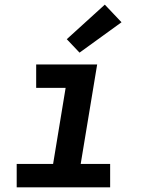

<svg xmlns="http://www.w3.org/2000/svg" viewBox="-20 -808 640 828"><path d="M52 0V-101H209L263 -429H136V-530H399L328 -101H455V0ZM323 -581 268 -639 432 -788 504 -712Z"/></svg>

Font: Iosevka Curly Slab ExObl
Style: Bold
Weight: 700
Width: 7
Italic angle: -9°
Monospace: yes
Designer: Belleve Invis
Foundry: Belleve Invis
Version: Version 11.0.0; ttfautohint (v1.8.3)